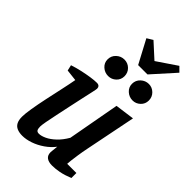

<svg xmlns="http://www.w3.org/2000/svg" viewBox="-273 -1006 1106 1106"><g transform="rotate(45 279.5 -453.5)"><path d="M141 9Q117 9 99 1.5Q81 -6 72 -23Q63 -40 63 -68Q63 -92 70.5 -137.5Q78 -183 89.5 -237Q101 -291 112.5 -343Q124 -395 131 -434L61 -442L53 -477Q83 -487 116.5 -494.5Q150 -502 180 -506.5Q210 -511 230 -511Q243 -511 249 -504.5Q255 -498 255 -488Q255 -483 249 -455.5Q243 -428 234 -388Q225 -348 215.5 -302.5Q206 -257 197 -215.5Q188 -174 182.5 -143.5Q177 -113 177 -102Q177 -84 182 -75.5Q187 -67 201 -67Q220 -67 245.5 -79Q271 -91 297.5 -116Q324 -141 346 -179L404 -497L522 -513L460 -204Q453 -170 448.5 -139.5Q444 -109 441.5 -88Q439 -67 439 -60H514V-19Q474 -3 442.5 3Q411 9 384 9Q355 9 339.5 -3Q324 -15 324 -39Q324 -43 325 -51.5Q326 -60 327 -70.5Q328 -81 329 -89Q307 -60 274.5 -37.5Q242 -15 207 -3Q172 9 141 9ZM447 -584Q419 -584 398 -603Q377 -622 377 -650Q377 -679 398 -698.5Q419 -718 447 -718Q474 -718 494 -698.5Q514 -679 514 -650Q514 -622 494 -603Q474 -584 447 -584ZM248 -584Q220 -584 199 -603Q178 -622 178 -650Q178 -679 199 -698.5Q220 -718 248 -718Q276 -718 296 -698.5Q316 -679 316 -650Q316 -622 296 -603Q276 -584 248 -584ZM326 -751 250 -894 286 -916 376 -834 497 -916 525 -888 402 -751Z"/></g></svg>

Font: Manuale SemiBold
Style: Italic
Weight: 600
Italic angle: -11°
Designer: Eduardo Tunni / Pablo Cosgaya
Foundry: Eduardo Tunni / Pablo Cosgaya
Version: Version 1.002